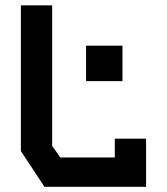

<svg xmlns="http://www.w3.org/2000/svg" viewBox="-20 -716 640 736"><path d="M60 -695.5V-137L150.5 0H540V-184.5H420V-112.5H211L180 -157V-695.5ZM310 -405V-541H449.5V-405Z"/></svg>

Font: Kode
Style: Regular
Weight: 400
Monospace: yes
Designer: Isa Ozler
Foundry: Kadena LLC
Version: Version 1.000;gftools[0.9.28]